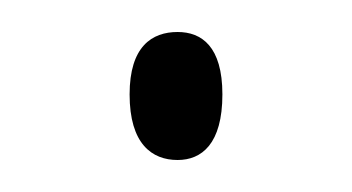

<svg xmlns="http://www.w3.org/2000/svg" viewBox="-20 -417 220 120"><path d="M91 -317C106 -317 119 -327 119 -358C119 -388 106 -397 91 -397C75 -397 61 -388 61 -358C61 -327 75 -317 91 -317Z"/></svg>

Font: Noto Serif Thai SemiCondensed Thin
Style: Regular
Weight: 100
Width: 4
Designer: Monotype Design Team
Foundry: Monotype Imaging Inc.
Version: Version 2.002